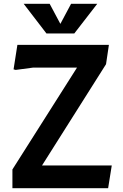

<svg xmlns="http://www.w3.org/2000/svg" viewBox="-20 -985 642 1005"><path d="M45 -98 383 -631H152L62 -619L51 -622L71 -750H550L535 -649L200 -119H565L546 0H45ZM489 -965 369 -810H223L104 -965H240L296 -860L352 -965Z"/></svg>

Font: Farro Medium
Style: Regular
Weight: 500
Designer: Aceler Chua
Foundry: Grayscale Limited
Version: Version 1.101